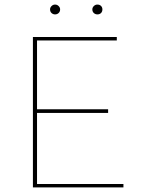

<svg xmlns="http://www.w3.org/2000/svg" viewBox="-20 -820 619 840"><path d="M199 -779Q199 -787 205.5 -793.5Q212 -800 221 -800Q230 -800 236.5 -793.5Q243 -787 243 -779Q243 -769 236.5 -763Q230 -757 221 -757Q212 -757 205.5 -763Q199 -769 199 -779ZM384 -779Q384 -787 390.5 -793.5Q397 -800 406 -800Q416 -800 422 -794Q428 -788 428 -779Q428 -769 422 -763Q416 -757 406 -757Q397 -757 390.5 -763Q384 -769 384 -779ZM520 -15V0H124V-658H491V-643H142V-342H453V-326H142V-15Z"/></svg>

Font: Ysabeau SC Thin
Style: Regular
Weight: 200
Designer: Christian Thalmann (Catharsis Fonts)
Version: Version 0.003